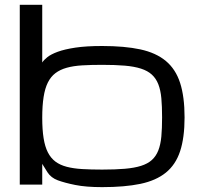

<svg xmlns="http://www.w3.org/2000/svg" viewBox="-20 -770 837 801"><path d="M406.2 10.7Q338.9 10.7 294.2 1.7Q249.5 -7.3 221.2 -17.8Q192.9 -28.3 178.2 -51Q163.6 -73.7 156.2 -86.4V0H62.5V-750H156.2V-509.3Q162.6 -519.5 177.5 -531.5Q192.4 -543.5 220.9 -554Q249.5 -564.5 294.4 -571.3Q339.4 -578.1 406.2 -578.1Q500 -578.1 565.4 -564Q630.9 -549.8 671.9 -515.6Q712.9 -481.4 731.4 -424.1Q750 -366.7 750 -280.3Q750 -195.3 731.4 -139.2Q712.9 -83 671.9 -49.8Q630.9 -16.6 565.4 -2.9Q500 10.7 406.2 10.7ZM406.2 -62.5Q460.9 -62.5 500.7 -65.9Q540.5 -69.3 568.4 -78.1Q596.2 -86.9 613.5 -102.5Q630.9 -118.2 640.4 -142.3Q649.9 -166.5 653.1 -200.4Q656.2 -234.4 656.2 -280.3Q656.2 -326.2 653.1 -360.4Q649.9 -394.5 640.4 -418.7Q630.9 -442.9 613.5 -458.7Q596.2 -474.6 568.4 -483.6Q540.5 -492.7 500.7 -496.1Q460.9 -499.5 406.2 -499.5Q359.4 -499.5 322.8 -497.3Q286.1 -495.1 258.3 -487.3Q230.5 -479.5 211.2 -464.8Q191.9 -450.2 179.7 -425.8Q167.5 -401.4 161.9 -365.2Q156.2 -329.1 156.2 -278.8Q156.2 -229 161.9 -193.6Q167.5 -158.2 179.7 -134.3Q191.9 -110.4 211.2 -95.9Q230.5 -81.5 258.3 -74.2Q286.1 -66.9 322.8 -64.7Q359.4 -62.5 406.2 -62.5Z"/></svg>

Font: Michroma
Style: Regular
Weight: 400
Version: Version 1.000